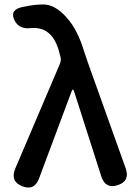

<svg xmlns="http://www.w3.org/2000/svg" viewBox="-20 -830 616 860"><path d="M155 -31Q134 26 79 4Q25 -18 48 -74L247 -541Q255 -559 251 -575Q250 -580 242 -608Q210 -713 117 -704Q63 -698 43 -743Q24 -788 83 -799L109 -804Q142 -810 175 -810Q226 -810 278 -752Q327 -698 356 -602Q365 -574 375 -546L543 -76Q563 -19 508 -1Q453 18 434 -39L312 -420Q309 -429 306.5 -429Q304 -429 300 -419Z"/></svg>

Font: Resource Han Rounded TW Medium
Style: Regular
Weight: 500
Designer: Cyano Hao (round all glyphs); Ryoko NISHIZUKA 西塚涼子 (kana, bopomofo & ideographs); Paul D. Hunt (Latin, Greek & Cyrillic)
Foundry: Cyano Hao
Version: 0.990